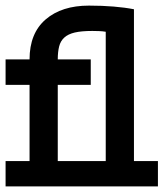

<svg xmlns="http://www.w3.org/2000/svg" viewBox="-20 -668 586 688"><path d="M0 0V-90.8H85.9V-363.8H0V-455.1H85.9Q85.9 -548.8 143.6 -598.4Q201.2 -647.9 298.8 -647.9Q346.2 -647.9 387.2 -644.5Q428.2 -641.1 460 -634.8V-90.8H545.9V0ZM358.9 -554.2Q347.2 -556.2 334.5 -556.6Q321.8 -557.1 311 -557.1Q272 -557.1 248 -551.5Q224.1 -545.9 210.4 -533.4Q196.8 -521 191.9 -501.5Q187 -481.9 187 -455.1H305.2V-363.8H187V-90.8H358.9Z"/></svg>

Font: Anonymous Pro
Style: Bold
Weight: 700
Monospace: yes
Designer: Mark Simonson
Version: Version 1.003